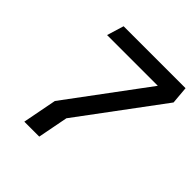

<svg xmlns="http://www.w3.org/2000/svg" viewBox="-194 -874 1018 1018"><g transform="rotate(45 315.0 -365.0)"><path d="M142.5 0H254.5L287.5 -170.5L630 -631.5L621.5 -730H157L128 -635H508.5L179.5 -192Z"/></g></svg>

Font: Monaspace Krypton Medium
Style: Italic
Weight: 500
Italic angle: -11°
Designer: Riley Cran & the Lettermatic Team
Foundry: Lettermatic
Version: Version 1.101 (Monaspace Krypton)